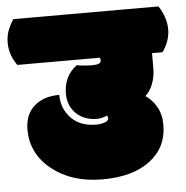

<svg xmlns="http://www.w3.org/2000/svg" viewBox="-86 -698 720 742"><g transform="rotate(-5 274.5 -326.5)"><path d="M221.2 -451.2Q169.9 -412.6 169.9 -345.2Q169.9 -296.9 201.4 -267.3Q232.9 -237.8 280.8 -237.8Q301.3 -237.8 320.8 -247.1Q324.2 -242.2 324.2 -236.3Q324.2 -225.6 308.3 -220.7Q292.5 -215.8 277.3 -215.8Q214.8 -215.8 179.4 -252.4Q144 -289.1 144 -342.8Q87.9 -342.8 52.2 -315.4Q9.8 -282.7 9.8 -219.2Q9.8 -125.5 86.9 -64.2Q164.1 -2.9 282.2 -2.9Q400.4 -2.9 467.5 -54.2Q534.7 -105.5 534.7 -192.4Q534.7 -234.4 516.8 -264.2Q499 -293.9 475.1 -309.1Q492.7 -324.2 503.9 -352.3Q515.1 -380.4 515.1 -414.1V-472.2H555.7Q585.4 -513.7 585.4 -558.8Q585.4 -604 555.7 -649.9H-7.3Q-22.9 -625.5 -30 -605.2Q-37.1 -585 -37.1 -560.1Q-37.1 -513.7 -7.3 -472.2H313Q314.9 -468.3 314.9 -460.9Q314.9 -445.8 282 -445.8Q249 -445.8 221.2 -451.2Z"/></g></svg>

Font: Friends & Family
Style: Regular
Weight: 400
Designer: Sarang Kulkarni, Maithili Shingre, Noopur Datye
Foundry: Ek Type
Version: Version 1.000;hotconv 1.0.117;makeotfexe 2.5.65602